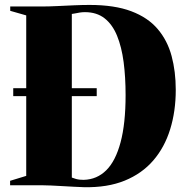

<svg xmlns="http://www.w3.org/2000/svg" viewBox="-20 -770 763 798"><path d="M329 8Q311.5 7.5 287.8 6.2Q264 5 239 3.5Q214 2 191.8 1Q169.5 0 155 0H22V-18.5L89 -39V-706L22.5 -725V-743H151Q183.5 -743 218.8 -744.8Q254 -746.5 288.5 -748Q323 -749.5 352 -749.5Q456.5 -749.5 525.8 -723.2Q595 -697 635.5 -649.2Q676 -601.5 693.2 -537.2Q710.5 -473 710.5 -396.5Q710.5 -307.5 687.2 -232.5Q664 -157.5 617 -103Q570 -48.5 498.2 -19.2Q426.5 10 329 8ZM328 -22.5Q383 -24 421.8 -62.5Q460.5 -101 481.2 -178.8Q502 -256.5 502 -375Q502 -449.5 493.8 -512.2Q485.5 -575 466.5 -621.5Q447.5 -668 414.8 -693.8Q382 -719.5 333 -719.5Q322 -719.5 311.2 -717.8Q300.5 -716 292 -714.2Q283.5 -712.5 278.5 -712V-32Q287.5 -28.5 295.8 -26.2Q304 -24 312 -23.2Q320 -22.5 328 -22.5ZM35 -370.5V-403.5H382V-370.5Z"/></svg>

Font: Merriweather 144pt Black
Style: Regular
Weight: 900
Version: Version 2.100